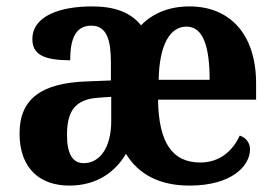

<svg xmlns="http://www.w3.org/2000/svg" viewBox="-20 -569 857 599"><path d="M196 10C282 10 339 -32 373 -89C412 -25 478 10 571 10C704 10 760 -52 760 -103C760 -125 746 -140 728 -146C706 -98 665 -62 605 -62C518 -62 475 -123 473 -258H779V-308C779 -465 695 -549 571 -549C505 -549 455 -526 420 -490C387 -531 337 -549 267 -549C167 -549 81 -519 81 -447C81 -400 115 -381 199 -381C199 -443 213 -489 265 -489C314 -489 326 -442 326 -374V-318L250 -315C110 -310 41 -261 41 -153C41 -40 108 10 196 10ZM634 -320H475C477 -429 510 -486 562 -486C614 -486 634 -423 634 -320ZM241 -60C206 -60 189 -90 189 -148C189 -221 213 -259 286 -264L327 -267V-191C327 -111 293 -60 241 -60Z"/></svg>

Font: Noto Serif Georgian SemiCondensed Bold
Style: Regular
Weight: 700
Width: 4
Designer: Monotype Design Team, Akaki Razmadze
Foundry: Google LLC
Version: Version 2.003